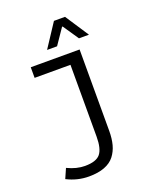

<svg xmlns="http://www.w3.org/2000/svg" viewBox="-168 -821 936 1138"><g transform="rotate(-20 300.0 -252.0)"><path d="M215.8 -573.2 313 -721.2H382.8L480 -573.2H417L350.1 -671.9H346.2L278.8 -573.2ZM193.8 216.8Q121.1 216.8 55.2 183.1L82 122.1Q139.2 149.9 192.9 149.9Q263.7 149.9 289.8 117.9Q315.9 85.9 315.9 9.8V-442.9H89.8V-509.8H397.9V2.9Q397.9 52.2 387.9 89.8Q377.9 127.4 355.2 156.7Q332.5 186 292 201.4Q251.5 216.8 193.8 216.8Z"/></g></svg>

Font: Office Code Pro D
Style: Regular
Weight: 400
Designer: Nathan Rutzky & Paul D. Hunt
Foundry: Adobe Systems Incorporated
Version: Version 1.004;PS 001.004;hotconv 1.0.70;makeotf.lib2.5.58329